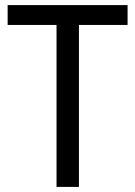

<svg xmlns="http://www.w3.org/2000/svg" viewBox="-20 -734 532 754"><path d="M290 0H202V-636H10V-714H481V-636H290Z"/></svg>

Font: Noto Sans Khmer SemiCondensed
Style: Regular
Weight: 400
Width: 4
Designer: Danh Hong and the Monotype Design Team
Foundry: Monotype Imaging Inc.
Version: Version 2.004